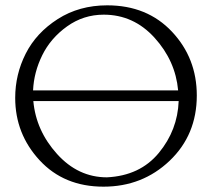

<svg xmlns="http://www.w3.org/2000/svg" viewBox="-20 -690 801 720"><path d="M382 -670Q532 -670 625 -571Q718 -472 718 -332Q718 -184 616 -87Q514 10 368 10Q220 10 128.5 -89Q37 -188 37 -323Q37 -411 76.5 -489Q116 -567 196.5 -618.5Q277 -670 382 -670ZM381 -25Q505 -31 575.5 -116.5Q646 -202 650 -311H105Q115 -200 194 -112.5Q273 -25 381 -25ZM369 -635Q293 -635 231.5 -591Q170 -547 138.5 -483Q107 -419 104 -351H648Q638 -462 559.5 -548.5Q481 -635 369 -635Z"/></svg>

Font: Forum
Style: Regular
Weight: 400
Designer: Denis Masharov
Foundry: Denis Masharov
Version: Version 1.000